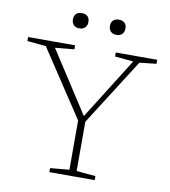

<svg xmlns="http://www.w3.org/2000/svg" viewBox="-94 -956 917 1036"><g transform="rotate(10 365.0 -438.0)"><path d="M109.5 -666.5 7 -676V-698H264.5V-676L160 -666L385 -318.5H370L588.5 -666.5L487.5 -676V-698H714.5V-676L622.5 -666L390.5 -301.5V-31.5L495 -22V0H246.5V-22L351 -31.5V-301.5ZM271 -792Q251.5 -792 240 -803.2Q228.5 -814.5 228.5 -834.5Q228.5 -854.5 240 -865Q251.5 -875.5 271 -875.5Q290.5 -875.5 302 -865Q313.5 -854.5 313.5 -834.5Q313.5 -815 302 -803.5Q290.5 -792 271 -792ZM474 -792Q454.5 -792 443 -803.2Q431.5 -814.5 431.5 -834.5Q431.5 -854.5 443 -865Q454.5 -875.5 474 -875.5Q493.5 -875.5 505 -865Q516.5 -854.5 516.5 -834.5Q516.5 -815 505 -803.5Q493.5 -792 474 -792Z"/></g></svg>

Font: Newsreader 9pt ExtraLight
Style: Regular
Weight: 250
Designer: Hugues Gentile
Foundry: Production Type
Version: Version 1.003